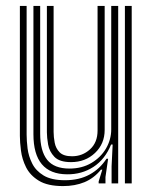

<svg xmlns="http://www.w3.org/2000/svg" viewBox="-20 -620 516 649"><path d="M193 9Q141 9 111.4 -9.1Q81.8 -27.2 68.1 -54.6Q54.5 -82 50.9 -110.8Q47.2 -139.5 47.2 -160.5V-600H70V-164.8Q70 -144.5 73.2 -118.2Q76.5 -92 88.8 -67.4Q101 -42.8 127.4 -26.8Q153.8 -10.8 200 -10.8Q247.8 -10.8 282.8 -30Q317.8 -49.2 340 -83.5H345.5L336.5 -21.5V0H313.5V-6.8L325.8 -46.5H321.2Q297.5 -17.5 265.5 -4.2Q233.5 9 193 9ZM402.2 0V-600H425.2V0ZM220 -72Q181 -72 163.9 -89.9Q146.8 -107.8 142.6 -131.5Q138.5 -155.2 138.5 -172.8V-600H161.2V-174Q161.2 -156.8 164.9 -137.6Q168.5 -118.5 181.6 -105.1Q194.8 -91.8 223.5 -91.8Q258.5 -91.8 284.1 -115Q309.8 -138.2 309.8 -178.8V-600H333.8V-181Q333.8 -133.8 301.1 -102.9Q268.5 -72 220 -72ZM206.5 -30.8Q93 -31.5 93 -166V-600H115.8V-168.8Q115.8 -109.5 139.4 -79.9Q163 -50.2 214.8 -50.2Q257 -50.2 288.9 -69.1Q320.8 -88 338.4 -118.2Q356 -148.5 356 -182.8V-600H379.5V0H357.2V-58L360.8 -131.5H355.5Q335.2 -81.5 295.9 -55.9Q256.5 -30.2 206.5 -30.8Z"/></svg>

Font: Big Shoulders Inline Text
Style: Bold
Weight: 700
Designer: Patric King
Foundry: XO Type Co
Version: Version 1.000